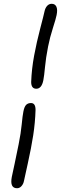

<svg xmlns="http://www.w3.org/2000/svg" viewBox="-20 -791 336 1010"><path d="M170.9 -324.2Q144 -324.2 144 -359.9Q146.5 -428.7 159.7 -499.3Q172.9 -569.8 191.4 -640.4Q210 -710.9 213.9 -730Q217.8 -749 227.8 -760Q237.8 -771 252 -771Q269.5 -771 276.6 -755.9Q283.7 -740.7 277.8 -711.9Q273.9 -691.9 258.3 -643.6Q242.7 -595.2 232.9 -545.9Q221.2 -486.3 216.8 -438.7Q212.4 -391.1 208 -369.1Q199.2 -324.2 170.9 -324.2ZM69.8 199.2Q30.8 199.2 42 140.1Q45.9 121.1 56.9 70.6Q67.9 20 78.1 -32.2Q89.8 -90.3 94.2 -136.5Q98.6 -182.6 103 -204.1Q107.9 -229.5 117.4 -239.3Q127 -249 143.1 -249Q167 -249 167 -212.9Q165 -146.5 154.8 -79.8Q144.5 -13.2 125.7 71.3Q106.9 155.8 106 161.1Q103 176.8 93 188Q83 199.2 69.8 199.2Z"/></svg>

Font: Shantell Sans Bouncy
Style: Italic
Weight: 300
Italic angle: -11.31°
Designer: Stephen Nixon, Anya Danilova, Shantell Martin
Foundry: Arrow Type
Version: Version 1.006;[9816181b4]